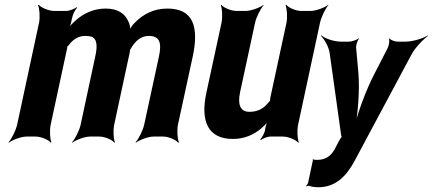

<svg xmlns="http://www.w3.org/2000/svg" viewBox="-20 -574 1819 807"><path d="M338 -423C348 -423 356 -422 364 -420C389 -411 390 -379 380 -335L319 -50C314 -26 295 11 283 24L284 26C299 14 336 0 359 0H398C421 0 452 14 461 26L463 24C457 11 455 -26 460 -50L526 -357C525 -358 527 -365 526 -366L524 -362C525 -362 529 -367 529 -368C547 -400 571 -423 605 -423C650 -423 661 -396 648 -336L586 -50C581 -26 562 11 550 24L551 26C566 14 603 0 626 0H666C689 0 720 14 729 26L732 24C726 11 723 -26 728 -50L790 -336C817 -462 792 -538 684 -538C626 -538 582 -515 546 -478C536 -469 526 -452 524 -443H528C530 -452 525 -472 520 -483C505 -518 474 -538 424 -538C374 -538 332 -518 299 -489C287 -479 271 -462 265 -452L268 -450C274 -461 280 -480 282 -495L283 -498C285 -512 296 -534 304 -541L303 -544C294 -537 271 -528 258 -528H208C185 -528 152 -542 143 -554L140 -552C146 -539 149 -502 144 -478L52 -50C47 -26 28 11 16 24L17 26C32 14 69 0 92 0H130C153 0 185 14 194 26L196 24C190 11 188 -26 193 -50L260 -361C261 -364 264 -378 262 -379L258 -376C260 -375 267 -382 269 -384C286 -408 309 -423 338 -423Z M1029 -104C990 -104 978 -134 989 -186L1052 -478C1057 -502 1076 -539 1088 -552V-554C1073 -542 1035 -528 1012 -528H974C951 -528 919 -542 910 -554L908 -552C914 -539 916 -502 911 -478L848 -187C821 -64 854 10 959 10C1008 10 1047 -8 1079 -35C1090 -45 1106 -60 1111 -70L1109 -72C1102 -62 1096 -43 1094 -29V-27C1092 -15 1081 5 1074 12L1076 15C1084 8 1104 0 1116 0H1169C1192 0 1224 14 1234 26L1236 24C1230 11 1228 -26 1233 -50L1325 -478C1330 -502 1348 -539 1360 -552V-554C1345 -542 1308 -528 1285 -528H1246C1223 -528 1192 -542 1183 -554L1180 -552C1186 -539 1189 -502 1184 -478L1117 -167C1116 -164 1114 -150 1116 -148L1119 -152C1117 -153 1109 -145 1108 -143C1089 -118 1063 -104 1029 -104Z M1295 100 1275 194C1274 199 1269 205 1267 206L1269 210C1271 208 1276 206 1279 207C1289 211 1303 213 1318 213C1394 213 1438 162 1470 103L1708 -342C1723 -372 1759 -409 1779 -423L1778 -425C1757 -412 1714 -399 1685 -399H1651C1640 -399 1620 -406 1617 -413L1615 -411C1618 -404 1615 -382 1609 -371L1558 -272C1517 -195 1480 -90 1467 -30H1471C1484 -90 1493 -195 1486 -272L1477 -371C1475 -382 1482 -404 1489 -411L1487 -413C1480 -406 1458 -399 1447 -399H1413C1384 -399 1346 -412 1331 -425L1329 -423C1343 -410 1363 -376 1366 -348L1413 -12C1413 -9 1415 3 1418 3L1419 -1C1416 -1 1408 14 1405 18L1393 41C1375 80 1351 98 1312 98C1307 98 1302 97 1297 97C1296 97 1298 95 1298 94L1294 96C1295 97 1295 99 1295 100Z"/></svg>

Font: Asimov
Style: EdgeExtremeIt
Weight: 500
Designer: Google
Version: Version 2.000980: 2014